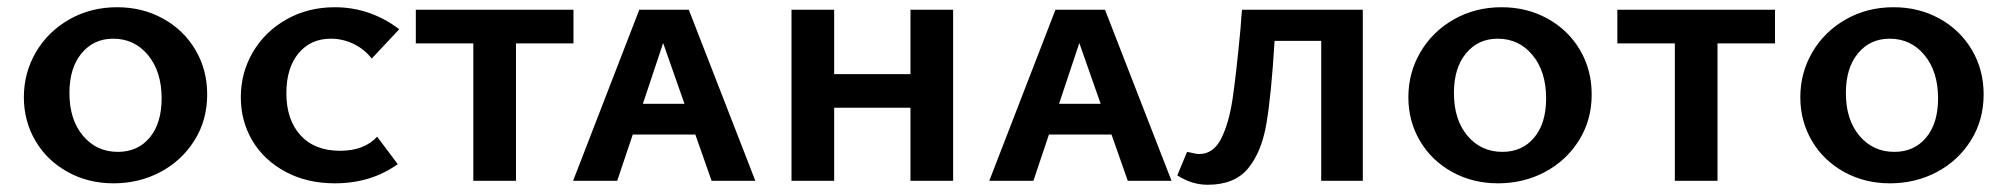

<svg xmlns="http://www.w3.org/2000/svg" viewBox="-20 -500 5553 531"><path d="M46 -231Q46 -299 79.5 -356Q113 -413 172 -446.5Q231 -480 304 -480Q374 -480 431 -448.5Q488 -417 520.5 -362Q553 -307 553 -239Q553 -168 518 -112Q483 -56 424 -24.5Q365 7 294 7Q224 7 167 -24.5Q110 -56 78 -110.5Q46 -165 46 -231ZM427 -228Q427 -302 389.5 -347.5Q352 -393 293 -393Q239 -393 205.5 -352.5Q172 -312 172 -243Q172 -169 209.5 -124.5Q247 -80 306 -80Q361 -80 394 -119.5Q427 -159 427 -228Z M646 -231Q646 -299 679.5 -356Q713 -413 772.5 -446.5Q832 -480 906 -480Q956 -480 1001.5 -464Q1047 -448 1084 -419L1008 -338Q988 -364 958 -378.5Q928 -393 895 -393Q839 -393 805.5 -352.5Q772 -312 772 -242Q772 -169 811 -126Q850 -83 921 -83Q954 -83 980 -93Q1006 -103 1023 -122L1080 -46Q1006 7 906 7Q829 7 769.5 -25Q710 -57 678 -111Q646 -165 646 -231Z M1566 -380H1407V0H1289V-380H1130V-473H1566Z M1903 -128H1730L1687 0H1565L1748 -473H1885L2069 0H1948ZM1873 -213 1814 -381 1758 -213Z M2616 -473V0H2498V-202H2287V0H2169V-473H2287V-295H2498V-473Z M3054 -128H2881L2838 0H2716L2899 -473H3036L3220 0H3099ZM3024 -213 2965 -381 2909 -213Z M3749 0H3634V-387H3505Q3496 -238 3482.5 -158.5Q3469 -79 3431.5 -34Q3394 11 3320 11Q3276 11 3236 -15L3263 -80Q3269 -79 3279.5 -76.5Q3290 -74 3296 -74Q3336 -74 3357.5 -117Q3379 -160 3389 -227.5Q3399 -295 3411 -423Q3413 -455 3415 -473H3749Z M3875 -231Q3875 -299 3908.5 -356Q3942 -413 4001 -446.5Q4060 -480 4133 -480Q4203 -480 4260 -448.5Q4317 -417 4349.5 -362Q4382 -307 4382 -239Q4382 -168 4347 -112Q4312 -56 4253 -24.5Q4194 7 4123 7Q4053 7 3996 -24.5Q3939 -56 3907 -110.5Q3875 -165 3875 -231ZM4256 -228Q4256 -302 4218.5 -347.5Q4181 -393 4122 -393Q4068 -393 4034.5 -352.5Q4001 -312 4001 -243Q4001 -169 4038.5 -124.5Q4076 -80 4135 -80Q4190 -80 4223 -119.5Q4256 -159 4256 -228Z M4889 -380H4730V0H4612V-380H4453V-473H4889Z M4959 -231Q4959 -299 4992.5 -356Q5026 -413 5085 -446.5Q5144 -480 5217 -480Q5287 -480 5344 -448.5Q5401 -417 5433.5 -362Q5466 -307 5466 -239Q5466 -168 5431 -112Q5396 -56 5337 -24.5Q5278 7 5207 7Q5137 7 5080 -24.5Q5023 -56 4991 -110.5Q4959 -165 4959 -231ZM5340 -228Q5340 -302 5302.5 -347.5Q5265 -393 5206 -393Q5152 -393 5118.5 -352.5Q5085 -312 5085 -243Q5085 -169 5122.5 -124.5Q5160 -80 5219 -80Q5274 -80 5307 -119.5Q5340 -159 5340 -228Z"/></svg>

Font: Ysabeau SC
Style: Bold
Weight: 700
Designer: Christian Thalmann (Catharsis Fonts)
Version: Version 0.003